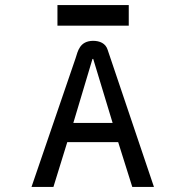

<svg xmlns="http://www.w3.org/2000/svg" viewBox="-20 -742 753 762"><path d="M208 -722V-640H491V-722ZM407 -545C399 -570 376 -580 349 -580C296 -579 289 -539 280 -511L105 0H192L247 -178H449L505 0H591ZM347 -508H350L427 -254H271Z"/></svg>

Font: Charger Monospace
Style: Regular
Weight: 400
Designer: Jasper
Foundry: Cannot Into Space Fonts
Version: Version 0.980